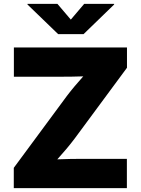

<svg xmlns="http://www.w3.org/2000/svg" viewBox="-20 -973 728 993"><path d="M51.3 0H636.2V-151.4H424.8C375.5 -151.4 326.2 -151.4 276.4 -148.9C309.1 -185.1 340.3 -221.7 367.2 -257.8L636.7 -622.6V-727.5H51.8V-576.2H277.8C322.3 -576.2 366.7 -576.2 410.6 -578.1C380.4 -544.4 351.6 -510.7 326.2 -477.1L51.3 -105ZM276.9 -953.1H122.1V-949.7L280.8 -796.4H412.1L570.3 -949.7V-953.1H415.5L346.2 -871.6Z"/></svg>

Font: Raveo ExtraBold
Style: Regular
Weight: 800
Designer: Jakub Foglar, Rasmus Andersson (Inter)
Foundry: Jakubfoglar.com
Version: Version 1.100;Glyphs 3.2.3 (3260)